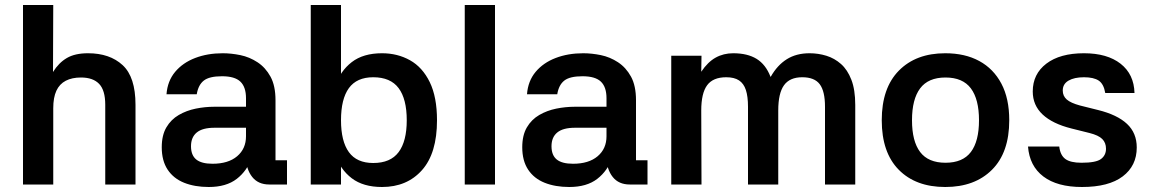

<svg xmlns="http://www.w3.org/2000/svg" viewBox="-20 -738 4603 768"><path d="M193 0H72V-718H193L192 -450Q215 -487 247.5 -506Q280 -525 332 -525Q419 -525 470.5 -477.5Q522 -430 522 -319V0H401V-319Q401 -377 376.5 -402.5Q352 -428 304 -428Q268 -428 243 -415Q218 -402 205.5 -375Q193 -348 193 -305Z M1128 0H1057Q1013 0 989 -30Q965 -60 963 -110L987 -108Q969 -55 927 -22.5Q885 10 815 10Q759 10 716.5 -7Q674 -24 650.5 -59.5Q627 -95 627 -149Q627 -197 645.5 -228.5Q664 -260 695 -278Q726 -296 763 -303.5Q800 -311 837 -311H964V-345Q964 -390 941.5 -411.5Q919 -433 868 -433Q817 -433 795 -415.5Q773 -398 767 -361H646Q650 -414 680.5 -450.5Q711 -487 760.5 -506Q810 -525 871 -525Q905 -525 941.5 -517.5Q978 -510 1010 -489Q1042 -468 1062 -431.5Q1082 -395 1082 -337V-97H1128ZM744 -153Q744 -117 765 -100Q786 -83 830 -83Q893 -83 928.5 -113Q964 -143 964 -193V-227H838Q790 -227 767 -208Q744 -189 744 -153Z M1344 -718V0H1223V-718ZM1508 10Q1433 10 1387 -25Q1341 -60 1320.5 -120.5Q1300 -181 1300 -257Q1300 -333 1320.5 -393.5Q1341 -454 1387 -489.5Q1433 -525 1508 -525Q1570 -525 1620 -497Q1670 -469 1699 -409.5Q1728 -350 1728 -257Q1728 -125 1668 -57.5Q1608 10 1508 10ZM1473 -86Q1542 -86 1574.5 -129.5Q1607 -173 1607 -257Q1607 -342 1574.5 -385.5Q1542 -429 1473 -429Q1407 -429 1375.5 -385.5Q1344 -342 1344 -257Q1344 -173 1375.5 -129.5Q1407 -86 1473 -86Z M1960 0H1839V-718H1960Z M2570 0H2499Q2455 0 2431 -30Q2407 -60 2405 -110L2429 -108Q2411 -55 2369 -22.5Q2327 10 2257 10Q2201 10 2158.5 -7Q2116 -24 2092.5 -59.5Q2069 -95 2069 -149Q2069 -197 2087.5 -228.5Q2106 -260 2137 -278Q2168 -296 2205 -303.5Q2242 -311 2279 -311H2406V-345Q2406 -390 2383.5 -411.5Q2361 -433 2310 -433Q2259 -433 2237 -415.5Q2215 -398 2209 -361H2088Q2092 -414 2122.5 -450.5Q2153 -487 2202.5 -506Q2252 -525 2313 -525Q2347 -525 2383.5 -517.5Q2420 -510 2452 -489Q2484 -468 2504 -431.5Q2524 -395 2524 -337V-97H2570ZM2186 -153Q2186 -117 2207 -100Q2228 -83 2272 -83Q2335 -83 2370.5 -113Q2406 -143 2406 -193V-227H2280Q2232 -227 2209 -208Q2186 -189 2186 -153Z M2665 -515H2786L2785 -451Q2811 -490 2842.5 -507.5Q2874 -525 2913 -525Q2970 -525 3006.5 -502.5Q3043 -480 3062 -431H3063Q3089 -477 3127 -501Q3165 -525 3218 -525Q3253 -525 3285.5 -515Q3318 -505 3344 -482Q3370 -459 3385.5 -419Q3401 -379 3401 -318V0H3280V-311Q3280 -373 3259 -401Q3238 -429 3189 -429Q3139 -429 3116 -397Q3093 -365 3093 -296V0H2972V-311Q2972 -352 2963.5 -378Q2955 -404 2936 -416.5Q2917 -429 2885 -429Q2832 -429 2808.5 -397Q2785 -365 2785 -296L2786 0H2665Z M3761 10Q3643 10 3575 -59Q3507 -128 3507 -257Q3507 -386 3575.5 -455.5Q3644 -525 3761 -525Q3840 -525 3897 -494Q3954 -463 3985.5 -403.5Q4017 -344 4017 -257Q4017 -128 3948 -59Q3879 10 3761 10ZM3762 -87Q3831 -87 3863.5 -130Q3896 -173 3896 -257Q3896 -341 3863.5 -384.5Q3831 -428 3762 -428Q3693 -428 3660.5 -384.5Q3628 -341 3628 -257Q3628 -173 3660.5 -130Q3693 -87 3762 -87Z M4401 -366Q4395 -402 4375 -415.5Q4355 -429 4316 -429Q4277 -429 4254 -415.5Q4231 -402 4231 -376Q4231 -354 4247 -340Q4263 -326 4300 -316L4372 -298Q4449 -279 4488 -242.5Q4527 -206 4527 -148Q4527 -75 4471 -32.5Q4415 10 4308 10Q4209 10 4153.5 -32Q4098 -74 4092 -152H4217Q4221 -117 4241.5 -102Q4262 -87 4306 -87Q4364 -87 4384 -102Q4404 -117 4404 -143Q4404 -167 4389 -182Q4374 -197 4338 -206L4266 -224Q4190 -243 4150.5 -280Q4111 -317 4111 -372Q4111 -442 4165.5 -483.5Q4220 -525 4316 -525Q4409 -525 4462.5 -483Q4516 -441 4518 -366Z"/></svg>

Font: 42dot Sans Light
Style: Bold
Weight: 700
Version: Version 1.000